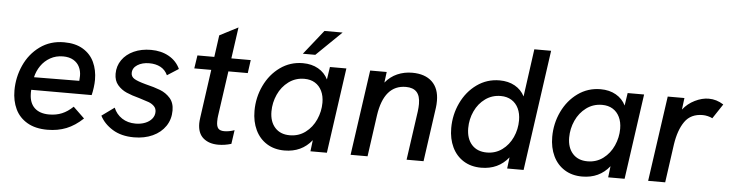

<svg xmlns="http://www.w3.org/2000/svg" viewBox="-45 -897 4203 1105"><g transform="rotate(5 2057.0 -344.0)"><path d="M43 -200.5Q43 -277 74.2 -346.2Q105.5 -415.5 164.8 -458.5Q224 -501.5 304 -501.5Q369.5 -501.5 413.5 -475Q457.5 -448.5 478.5 -403.2Q499.5 -358 499.5 -301.5Q499.5 -281 496.2 -256.5Q493 -232 488 -212.5H139Q138 -206 138.2 -198.8Q138.5 -191.5 138.5 -188.5Q139.5 -136.5 169.2 -108.2Q199 -80 253.5 -80Q294.5 -80 327.5 -93.8Q360.5 -107.5 391 -137L456 -74.5Q410 -31 360.5 -11.2Q311 8.5 251 8.5Q181.5 8.5 134.8 -18.8Q88 -46 65.5 -93.2Q43 -140.5 43 -200.5ZM410 -288Q411.5 -301.5 411.5 -317.5Q411.5 -345 400.2 -368.2Q389 -391.5 365 -405.8Q341 -420 305 -420Q264 -420 231.2 -401.5Q198.5 -383 177.5 -352.5Q156.5 -322 148.5 -286Z M554 -99.5 626.5 -152Q642 -114.5 675 -92.8Q708 -71 753.5 -71Q784 -71 808.8 -80.8Q833.5 -90.5 848 -108.2Q862.5 -126 862.5 -148.5Q862.5 -168.5 849.5 -181.2Q836.5 -194 818.5 -200.8Q800.5 -207.5 762.5 -219Q718.5 -230.5 687.8 -244Q657 -257.5 635.8 -282.5Q614.5 -307.5 614.5 -347Q614.5 -391.5 639 -426.8Q663.5 -462 707 -481.8Q750.5 -501.5 806 -501.5Q865 -501.5 909.5 -476.5Q954 -451.5 975 -406L909.5 -364Q895 -395 867.5 -409.5Q840 -424 803 -424Q762 -424 734.2 -406.2Q706.5 -388.5 706.5 -359Q706.5 -338 725.8 -326.2Q745 -314.5 791.5 -302Q843.5 -289.5 877.5 -276.2Q911.5 -263 935.5 -236Q959.5 -209 959.5 -164.5Q959.5 -113.5 933 -74.2Q906.5 -35 859.2 -13.2Q812 8.5 751.5 8.5Q677.5 8.5 627.2 -22.8Q577 -54 554 -99.5Z M1119 -104.5Q1119 -117 1122 -138.5L1161 -417H1063L1074.5 -493H1172L1189.5 -619L1296 -674L1270.5 -493H1382.5L1372 -417H1260L1223 -156Q1221 -144 1221 -123Q1221 -96.5 1231.2 -84.2Q1241.5 -72 1266 -72Q1294 -72 1325 -83L1313.5 -3Q1275.5 8.5 1238.5 8.5Q1184.5 8.5 1151.8 -19.5Q1119 -47.5 1119 -104.5Z M1429.5 -204Q1429.5 -281.5 1462 -350Q1494.5 -418.5 1552.5 -460Q1610.5 -501.5 1683.5 -501.5Q1734.5 -501.5 1772.2 -480Q1810 -458.5 1829 -420L1840 -493H1935L1865.5 0H1770.5L1778.5 -65Q1720 8.5 1620.5 8.5Q1562 8.5 1518.8 -18.5Q1475.5 -45.5 1452.5 -93.8Q1429.5 -142 1429.5 -204ZM1815 -284.5Q1815 -323 1801 -352Q1787 -381 1761.2 -396.8Q1735.5 -412.5 1700 -412.5Q1648.5 -412.5 1609 -383.2Q1569.5 -354 1548.2 -307Q1527 -260 1527 -209Q1527 -150.5 1558 -116Q1589 -81.5 1643.5 -81.5Q1695 -81.5 1734 -110.8Q1773 -140 1794 -187Q1815 -234 1815 -284.5ZM1790.5 -697H1895.5L1750 -555.5H1678Z M2072.5 -493H2168L2160 -431Q2189 -466.5 2229 -484Q2269 -501.5 2315 -501.5Q2389 -501.5 2429.8 -462.8Q2470.5 -424 2470.5 -352.5Q2470.5 -330.5 2468 -313L2424 0H2326L2366 -282.5Q2369 -306 2369 -325.5Q2369 -372.5 2348.2 -394.8Q2327.5 -417 2286 -417Q2160 -417 2134 -239.5L2100.5 0H2002.5Z M2566 -204Q2566 -281.5 2598.5 -350Q2631 -418.5 2689 -460Q2747 -501.5 2820 -501.5Q2870.5 -501.5 2908 -480.5Q2945.5 -459.5 2965 -421.5L3003 -697H3100L3002 0H2907L2915 -65Q2856.5 8.5 2757 8.5Q2698.5 8.5 2655.2 -18.5Q2612 -45.5 2589 -93.8Q2566 -142 2566 -204ZM2951 -282Q2951 -321 2937 -350.5Q2923 -380 2896.8 -396.2Q2870.5 -412.5 2834.5 -412.5Q2784.5 -412.5 2745.5 -384.5Q2706.5 -356.5 2685 -310.2Q2663.5 -264 2663.5 -212Q2663.5 -151.5 2695 -116.5Q2726.5 -81.5 2782 -81.5Q2832 -81.5 2870.5 -109.8Q2909 -138 2930 -184Q2951 -230 2951 -282Z M3149.5 -204Q3149.5 -281.5 3182 -350Q3214.5 -418.5 3272.5 -460Q3330.5 -501.5 3403.5 -501.5Q3454.5 -501.5 3492.2 -480Q3530 -458.5 3549 -420L3560 -493H3655L3585.5 0H3490.5L3498.5 -65Q3440 8.5 3340.5 8.5Q3282 8.5 3238.8 -18.5Q3195.5 -45.5 3172.5 -93.8Q3149.5 -142 3149.5 -204ZM3535 -284.5Q3535 -323 3521 -352Q3507 -381 3481.2 -396.8Q3455.5 -412.5 3420 -412.5Q3368.5 -412.5 3329 -383.2Q3289.5 -354 3268.2 -307Q3247 -260 3247 -209Q3247 -150.5 3278 -116Q3309 -81.5 3363.5 -81.5Q3415 -81.5 3454 -110.8Q3493 -140 3514 -187Q3535 -234 3535 -284.5Z M3791.5 -493H3888L3879.5 -425.5Q3907 -461 3948.2 -481.2Q3989.5 -501.5 4028 -501.5Q4051 -501.5 4071.8 -495.2Q4092.5 -489 4114 -475.5L4058 -391Q4047 -397 4031.2 -400.8Q4015.5 -404.5 4002 -404.5Q3933 -404.5 3898.2 -355Q3863.5 -305.5 3851 -221.5L3820 0H3721.5Z"/></g></svg>

Font: HK Grotesk Medium
Style: Italic
Weight: 500
Italic angle: -8°
Designer: Alfredo Marco Pradil
Foundry: Hanken Design Co.
Version: Version 3.004